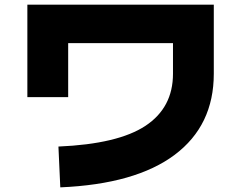

<svg xmlns="http://www.w3.org/2000/svg" viewBox="-20 -760 1040 828"><path d="M240 48 232 -128Q489 -139 607.5 -217.5Q726 -296 726 -442V-574H274V-341H98V-740H902V-442Q902 -219 733.5 -92.5Q565 34 240 48Z"/></svg>

Font: Murecho Black
Style: Regular
Weight: 900
Designer: Neil Summerour
Foundry: Positype
Version: Version 1.010; ttfautohint (v1.8.3)